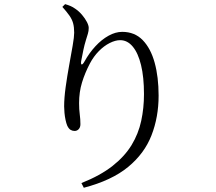

<svg xmlns="http://www.w3.org/2000/svg" viewBox="-20 -830 1040 924"><path d="M371.8 51Q462.9 14.8 521.7 -31.5Q580.4 -77.8 613.4 -132.2Q646.3 -186.5 659.6 -248.3Q672.9 -310.1 672.9 -377Q672.9 -458.8 658.8 -516.7Q644.8 -574.7 618.9 -605.7Q593.1 -636.7 558.2 -636.7Q535.1 -636.7 507.8 -622.9Q480.5 -609.2 455.7 -584Q430.9 -558.8 413.1 -525.4Q388.5 -478.6 374.6 -432.8Q360.6 -387 360.6 -333.6Q360.6 -303.5 363.8 -279.9Q367 -256.3 367 -232.3Q367 -217.5 358.9 -208.6Q350.8 -199.8 339 -199.8Q328.4 -199.8 319.6 -205.1Q310.8 -210.4 303.7 -225.1Q299.1 -235.8 295.5 -252.6Q291.9 -269.4 290.3 -287.2Q288.7 -304.9 288.7 -317.6Q288.7 -357.9 295.9 -410.5Q303.2 -463.1 312.8 -515.6Q322.4 -568.1 329.7 -610.4Q337 -652.6 337 -672.5Q337 -699.3 331.8 -718.2Q326.6 -737.2 313.8 -755.3Q301.1 -773.4 280.1 -796.8L293.4 -810.1Q308.2 -805.8 319.4 -801Q330.6 -796.2 341.5 -788.4Q360.2 -775.8 374.8 -758.5Q389.5 -741.1 398.3 -724.1Q407 -707 407 -695.7Q407 -680.8 403 -667.9Q399 -655.1 393.6 -637.3Q386.2 -613.3 381.2 -589.3Q376.2 -565.4 370.6 -536Q368.3 -520.7 373.1 -519.8Q378 -518.9 386.4 -533.8Q409.7 -575.7 439.4 -607.6Q469 -639.6 502.4 -658.1Q535.8 -676.7 568.2 -676.7Q628.2 -676.7 666.7 -637Q705.3 -597.3 724.3 -528.3Q743.3 -459.4 743.3 -369.8Q743.3 -266.6 709.1 -178.8Q675 -91 596.3 -26.3Q517.6 38.4 383.3 73.6Z"/></svg>

Font: Noto Serif KR ExtraLight
Style: Regular
Weight: 200
Designer: Ryoko NISHIZUKA 西塚涼子 (kana & ideographs); Frank Grießhammer (Latin, Greek & Cyrillic); Wenlong ZHANG 张文龙 (bopomofo); San
Foundry: Adobe
Version: Version 2.002-H1;hotconv 1.1.0;makeotfexe 2.6.0